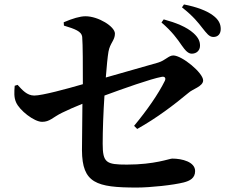

<svg xmlns="http://www.w3.org/2000/svg" viewBox="-20 -835 1040 862"><path d="M796 -631C812 -608 825 -594 841 -594C863 -594 878 -609 878 -630C878 -649 871 -666 849 -686C818 -714 770 -733 715 -748L705 -734C752 -694 777 -659 796 -631ZM888 -710C908 -685 919 -669 938 -669C959 -669 971 -683 971 -705C971 -727 962 -747 936 -766C908 -787 863 -804 806 -815L797 -802C849 -761 870 -733 888 -710ZM59 -454 46 -450C44 -423 42 -398 52 -376C67 -340 133 -288 169 -288C204 -288 216 -308 259 -329C285 -342 318 -356 350 -369L348 -160C349 -13 412 7 594 7C655 7 758 -4 805 -16C832 -23 856 -35 856 -67C856 -108 798 -123 753 -123C741 -123 675 -96 550 -96C457 -96 441 -104 441 -190C441 -250 444 -331 449 -406C533 -437 657 -481 706 -490C720 -493 726 -484 720 -472C691 -413 640 -340 582 -270L596 -256C685 -306 761 -364 826 -418C844 -435 892 -447 892 -474C892 -508 797 -586 758 -586C737 -586 723 -564 690 -554L455 -487C459 -538 463 -580 467 -603C474 -642 496 -654 496 -684C496 -716 421 -762 364 -762C339 -762 306 -752 266 -735L267 -720C317 -705 346 -694 349 -670C352 -635 352 -538 352 -457C280 -436 169 -406 134 -406C101 -406 80 -431 59 -454Z"/></svg>

Font: Noto Serif CJK TC
Style: Bold
Weight: 700
Designer: Ryoko NISHIZUKA 西塚涼子 (kana & ideographs); Frank Grießhammer (Latin, Greek & Cyrillic); Wenlong ZHANG 张文龙 (bopomofo); San
Foundry: Adobe
Version: Version 2.001;hotconv 1.1.0;makeotfexe 2.6.0